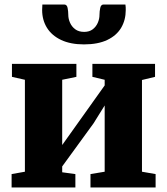

<svg xmlns="http://www.w3.org/2000/svg" viewBox="-20 -832 742 852"><path d="M31.5 0V-59.5L90.5 -70V-478L33 -491V-548.5H319V-491L256 -478V-188.5L307 -260L444.5 -453V-478L390 -491V-548.5H668V-491L610 -477V-70L670.5 -59.5V0H381.5V-59.5L444.5 -70V-364L395 -284.5L256 -93.5V-67.5L314.5 -59.5V0ZM265 -812Q277 -812 280 -796.8Q283 -781.5 283 -766.5Q283 -748.5 290.8 -731Q298.5 -713.5 314 -702Q329.5 -690.5 353.5 -690.5Q376.5 -690.5 391.5 -702Q406.5 -713.5 414 -731Q421.5 -748.5 421.5 -766.5Q421.5 -781.5 424.8 -796.8Q428 -812 439.5 -812H536.5Q537.5 -807.5 537.8 -799.8Q538 -792 538 -787.5Q538 -743.5 517.8 -709Q497.5 -674.5 456.2 -654.8Q415 -635 352.5 -635Q292.5 -635 251 -654.8Q209.5 -674.5 188.2 -709Q167 -743.5 167 -787.5Q167 -793.5 167.5 -799.8Q168 -806 168 -812Z"/></svg>

Font: Merriweather 36pt Black
Style: Regular
Weight: 900
Version: Version 2.100